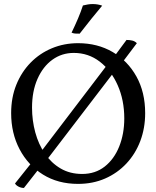

<svg xmlns="http://www.w3.org/2000/svg" viewBox="-20 -898 771 947"><path d="M365 9Q266 9 192 -37Q118 -83 76.5 -162Q35 -241 35 -340Q35 -417 60.5 -480Q86 -543 131 -589Q176 -635 236 -660Q296 -685 365 -685Q461 -685 535.5 -641.5Q610 -598 653 -520.5Q696 -443 696 -340Q696 -266 672 -202.5Q648 -139 603.5 -91.5Q559 -44 498.5 -17.5Q438 9 365 9ZM385 -40Q450 -40 496.5 -76.5Q543 -113 568 -175.5Q593 -238 593 -314Q593 -404 560.5 -477.5Q528 -551 472 -594Q416 -637 344 -637Q285 -637 238.5 -603.5Q192 -570 165 -509Q138 -448 138 -367Q138 -304 154 -245Q170 -186 201.5 -140Q233 -94 279 -67Q325 -40 385 -40ZM538 -612 604 -701Q619 -701 632 -698Q645 -695 655 -685L575 -579ZM170 -63 98 29Q84 29 71.5 22.5Q59 16 54 7L133 -92ZM171 -135 520 -593 548 -550 199 -94ZM373 -732Q360 -732 351 -732.5Q342 -733 333 -737Q350 -772 364.5 -806Q379 -840 389 -871Q401 -874 413 -876Q425 -878 437 -878Q463 -878 484 -870Q457 -838 430.5 -805Q404 -772 373 -732Z"/></svg>

Font: Vollkorn
Style: Regular
Weight: 400
Designer: Friedrich Althausen
Foundry: Friedrich Althausen
Version: Version 5.001